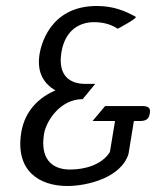

<svg xmlns="http://www.w3.org/2000/svg" viewBox="-20 -610 521 641"><path d="M51 -168C30 -38 113 11 205 11C270 11 384 -16 409 -96L427 -206H446C469 -206 477 -213 480 -231C483 -248 478 -256 454 -256H331L289 -206H364L347 -103C321 -60 264 -44 214 -44C150 -44 114 -83 127 -163C134 -206 181 -279 256 -279L298 -330H264C216 -330 172 -355 185 -435C196 -504 240 -536 294 -536C326 -536 352 -528 373 -514C373 -514 441 -550 433 -554C397 -574 358 -590 303 -590C144 -590 116 -454 112 -429C102 -366 128 -330 165 -308C112 -286 63 -241 51 -168Z"/></svg>

Font: Charger Sport
Style: DfNrwObl
Weight: 400
Designer: Jasper
Foundry: Cannot Into Space Fonts
Version: Version 1.1